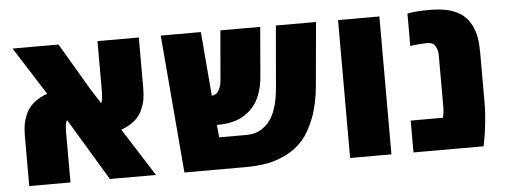

<svg xmlns="http://www.w3.org/2000/svg" viewBox="-45 -759 2316 877"><g transform="rotate(-5 1112.5 -321.0)"><path d="M614.3 -632.3V-402.3Q614.3 -372.1 610.6 -349.9Q606.9 -327.6 595.7 -301.8Q573.7 -248 498 -219.7Q591.3 -72.3 637.7 0H426.3L254.9 -285.2Q245.6 -270.5 245.6 -231.4V0H56.6V-230Q56.6 -259.3 60.5 -282.2Q64.5 -305.2 76.2 -331.1Q99.6 -384.8 174.8 -413.1Q112.8 -510.3 35.2 -632.3H246.1L372.1 -418.5L417 -348.1Q424.8 -365.2 424.8 -400.9V-632.3Z M1045.4 0H768.1L714.8 -632.3H898.9L923.3 -338.4Q929.2 -338.4 937 -341.8Q944.8 -345.2 950.4 -351.6Q956.1 -357.9 961.7 -371.8Q967.3 -385.7 968.8 -404.8L988.3 -632.3H1170.9L1151.9 -407.2Q1148.9 -367.7 1138.2 -335.7Q1127.4 -303.7 1113 -283Q1098.6 -262.2 1079.1 -246.6Q1059.6 -231 1042 -223.1Q1024.4 -215.3 1003.9 -210.4Q974.6 -203.6 942.4 -203.6H934.6L940.4 -146H1067.4Q1128.4 -146 1168.7 -194.1Q1209 -242.2 1218.3 -348.1L1242.7 -632.3H1426.8L1400.9 -343.8Q1393.6 -260.3 1370.1 -198.2Q1346.7 -136.2 1314.7 -98.9Q1282.7 -61.5 1237.3 -38.8Q1191.9 -16.1 1146.7 -8.1Q1101.6 0 1045.4 0Z M1717.3 0H1527.8V-632.3H1717.3Z M1846.2 -634.3Q1885.3 -642.1 1945.3 -642.1Q2005.4 -642.1 2042 -630.9Q2078.6 -619.6 2101.1 -600.8Q2123.5 -582 2137.5 -554.2Q2151.4 -526.4 2156.5 -496.8Q2161.6 -467.3 2161.6 -431.2V-197.8Q2161.6 -151.9 2156 -102.3Q2150.4 -52.7 2145 -26.4L2139.6 0H1818.4V-146H1966.3Q1972.2 -169.9 1972.2 -197.8V-431.2Q1972.2 -456.5 1961.2 -474.4Q1950.2 -492.2 1925.3 -492.2Q1893.6 -492.2 1858.9 -487.3L1846.2 -485.8Z"/></g></svg>

Font: Open Sans Hebrew Extra Bold
Style: Regular
Weight: 800
Foundry: Ascender Corporation, Yanek Iontef
Version: Version 2.001;PS 002.001;hotconv 1.0.70;makeotf.lib2.5.58329